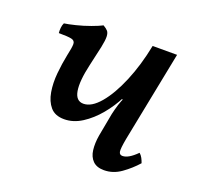

<svg xmlns="http://www.w3.org/2000/svg" viewBox="-92 -565 691 672"><g transform="rotate(20 254.0 -229.0)"><path d="M359 9Q332 9 317.5 -5.5Q303 -20 300 -44.5Q297 -69 302 -99L318 -185Q322 -203 328 -222.5Q334 -242 341 -253H337Q319 -217 292 -184.5Q265 -152 233 -131.5Q201 -111 167 -111Q133 -111 115.5 -131.5Q98 -152 92.5 -184.5Q87 -217 90.5 -254Q94 -291 101 -325Q108 -356 108 -369Q108 -382 94.5 -385Q81 -388 47 -388Q46 -397 47 -407.5Q48 -418 52 -426Q67 -428 93.5 -434.5Q120 -441 146 -450.5Q172 -460 185 -467Q197 -460 202.5 -453.5Q208 -447 208.5 -433.5Q209 -420 203.5 -393.5Q198 -367 187 -320Q172 -255 178 -220Q184 -185 212 -185Q242 -185 273 -221.5Q304 -258 330 -320Q356 -382 371 -458H462L395 -120Q388 -82 390 -71Q392 -60 403 -60Q414 -60 427 -67.5Q440 -75 456 -91Q463 -85 467.5 -76.5Q472 -68 475 -59Q452 -33 422.5 -12Q393 9 359 9ZM320 -246V-264H358V-246Z"/></g></svg>

Font: Vollkorn
Style: Italic
Weight: 400
Italic angle: -11°
Designer: Friedrich Althausen
Foundry: Friedrich Althausen
Version: Version 5.001